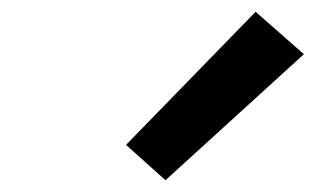

<svg xmlns="http://www.w3.org/2000/svg" viewBox="-20 -836 540 326"><path d="M261 -530 194 -590 414 -816 496 -744Z"/></svg>

Font: Iosevka Aile Semibold
Style: Italic
Weight: 600
Italic angle: -9°
Designer: Belleve Invis
Foundry: Belleve Invis
Version: Version 31.1.0; ttfautohint (v1.8.4)